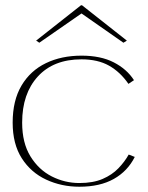

<svg xmlns="http://www.w3.org/2000/svg" viewBox="-20 -695 561 728"><path d="M281 13Q213 13 155 -14Q97 -41 62.5 -95Q28 -149 28 -230Q28 -314 61.5 -370.5Q95 -427 154 -455.5Q213 -484 289 -484Q362 -484 411.5 -458.5Q461 -433 488 -391L467 -377Q436 -422 393.5 -446Q351 -470 289 -470Q183 -470 123.5 -405Q64 -340 64 -230Q64 -153 95.5 -102Q127 -51 176.5 -26Q226 -1 281 -1Q333 -1 369 -16.5Q405 -32 429 -57Q453 -82 468 -109L491 -100Q464 -46 411.5 -16.5Q359 13 281 13ZM129 -533 117 -541 287 -675H291L461 -541L448 -533L289 -644Z"/></svg>

Font: Panamera Thin
Style: Regular
Weight: 100
Designer: Bastien Sozeau
Foundry: NBR — Bastien Sozeau
Version: Version 3.003;gftools[0.9.33]